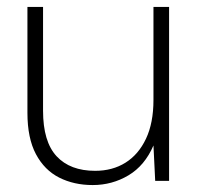

<svg xmlns="http://www.w3.org/2000/svg" viewBox="-20 -521 577 553"><path d="M247 12Q193 12 150.5 -9.5Q108 -31 83.5 -77Q59 -123 59 -196V-501H104V-202Q104 -113 143 -71Q182 -29 254 -29Q304 -29 341.5 -52.5Q379 -76 400.5 -121.5Q422 -167 422 -233V-501H467V0H427L422 -102Q397 -44 350 -16Q303 12 247 12Z"/></svg>

Font: DM Sans 17pt ExtraLight
Style: Regular
Weight: 250
Version: Version 4.004;gftools[0.9.30]